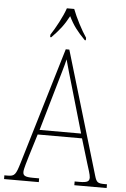

<svg xmlns="http://www.w3.org/2000/svg" viewBox="-64 -975 668 1018"><g transform="rotate(5 270.0 -465.5)"><path d="M175 -784V-771H181C222 -813 245 -842 271 -891C295 -842 318 -813 359 -771H365V-784C339 -822 306 -886 289 -931H250C235 -886 200 -822 175 -784ZM-3 0H182V-20H150C105 -20 96 -28 96 -47C96 -64 111 -109 118 -134L154 -251H390L429 -122C436 -99 449 -62 449 -48C449 -28 441 -20 396 -20H371V0H543V-20H531C494 -20 487 -25 477 -59L282 -714H263L77 -93C58 -30 52 -20 15 -20H-3ZM162 -276 230 -511C245 -565 265 -628 272 -661C282 -625 298 -567 319 -497L383 -276Z"/></g></svg>

Font: Noto Serif Devanagari Condensed Thin
Style: Regular
Weight: 100
Width: 3
Designer: Universal Thirst, Indian Type Foundry and the Monotype Design Team
Foundry: Monotype Imaging Inc.
Version: Version 2.004